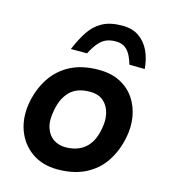

<svg xmlns="http://www.w3.org/2000/svg" viewBox="-113 -844 826 941"><g transform="rotate(15 300.0 -373.5)"><path d="M265 8Q188 8 134 -30.5Q80 -69 57 -133.5Q34 -198 49 -277Q63 -347 99 -401Q135 -455 194 -485.5Q253 -516 337 -516Q400 -516 446 -492Q492 -468 519 -427.5Q546 -387 554.5 -336Q563 -285 552 -231Q538 -160 502 -106Q466 -52 407 -22Q348 8 265 8ZM275 -107Q336 -107 374.5 -140Q413 -173 425 -240Q434 -283 425.5 -319.5Q417 -356 391.5 -378.5Q366 -401 322 -401Q257 -401 221.5 -365.5Q186 -330 175 -268Q164 -214 176 -178Q188 -142 214.5 -124.5Q241 -107 275 -107ZM392 -755Q442 -755 476 -732Q510 -709 529 -669Q548 -629 552 -578L474 -579Q464 -613 451.5 -633Q439 -653 422 -662.5Q405 -672 380 -672Q354 -672 334 -664Q314 -656 296 -636Q278 -616 259 -579H177Q199 -632 225 -671.5Q251 -711 290.5 -733Q330 -755 392 -755Z"/></g></svg>

Font: REM Medium
Style: Italic
Weight: 500
Italic angle: -11°
Designer: Octavio Pardo
Foundry: Ashler Design
Version: Version 1.005;gftools[0.9.28]